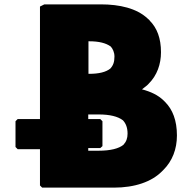

<svg xmlns="http://www.w3.org/2000/svg" viewBox="-20 -852 881 879"><path d="M163 -822V-307H61L51 -297V-179L61 -169H163V-3L173 7H501C598 7 674 -20 721 -67L728 -74C769 -115 790 -169 790 -232C790 -301 770 -351 736 -385L729 -392C703 -417 671 -432 630 -443C637 -448 646 -455 653 -461L661 -469C699 -507 717 -558 717 -613C717 -677 699 -724 665 -758V-759L656 -767C606 -814 528 -832 441 -832H183ZM385 -663H388C433 -663 465 -655 487 -639C496 -629 504 -613 504 -593C504 -568 498 -552 485 -538C465 -522 433 -514 388 -514H385ZM384 -174H439L449 -183V-297L439 -307H384V-328H432C482 -328 520 -319 543 -301C556 -287 564 -268 564 -240C564 -219 558 -203 545 -189C524 -172 486 -162 432 -162H384Z"/></svg>

Font: Hussar Woodtype
Style: Ultra
Weight: 900
Foundry: Cannot Into Space Fonts
Version: Version 1.07